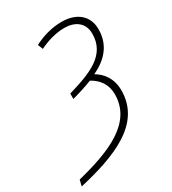

<svg xmlns="http://www.w3.org/2000/svg" viewBox="-261 -640 879 982"><g transform="rotate(-30 178.5 -149.5)"><path d="M-63 205 -72 241C147 190 350 115 350 -84C350 -157 311 -201 271 -224C351 -262 405 -320 405 -413C405 -495 345 -540 260 -540C202 -540 147 -524 96 -498L108 -468C153 -490 205 -506 257 -506C316 -506 366 -476 366 -409C366 -284 256 -241 115 -200V-168C159 -180 200 -193 235 -207C282 -181 311 -141 311 -83C311 87 133 156 -63 205Z"/></g></svg>

Font: Noto Sans SemiCondensed ExtraLight
Style: Italic
Weight: 200
Width: 4
Italic angle: -12°
Designer: Monotype Design Team
Foundry: Monotype Imaging Inc.
Version: Version 2.013